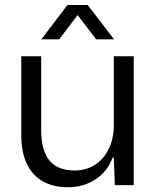

<svg xmlns="http://www.w3.org/2000/svg" viewBox="-20 -754 641 782"><path d="M66.7 -203.1V-524.7H147.7V-223Q147.7 -143 180.5 -101.4Q213.3 -59.7 284.6 -59.7Q331.4 -59.7 367.5 -83.2Q403.6 -106.7 423.6 -148.8Q443.6 -190.9 443.6 -245.3V-524.7H524.6V0H447.7L443.6 -111.9H438.4Q418.3 -56 369.4 -23.7Q320.4 8.6 256.6 8.6Q197.6 8.6 154.9 -15.2Q112.3 -39 89.5 -86.4Q66.7 -133.7 66.7 -203.1ZM254.7 -733.6H337.3L444.4 -593.9H371.4L296 -692.7L221.3 -593.9H148.3Z"/></svg>

Font: Mona Sans VF XLt
Style: Regular
Weight: 200
Designer: Deni Anggara
Foundry: GitHub
Version: Version 2.000;Glyphs 3.2.3 (3260)